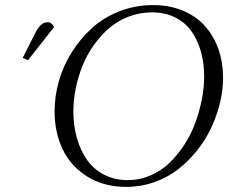

<svg xmlns="http://www.w3.org/2000/svg" viewBox="-20 -731 922 759"><path d="M69.8 -502 116.2 -594.2Q129.9 -621.6 141.6 -632.3Q153.3 -643.1 168.9 -643.1Q184.6 -643.1 193.8 -624L90.8 -493.2ZM195.8 -291Q195.8 -351.1 212.9 -411.1Q230 -471.2 263.9 -524.9Q297.9 -578.6 344 -620.4Q390.1 -662.1 452.6 -686.5Q515.1 -710.9 585 -710.9Q649.9 -710.9 702.6 -689Q755.4 -667 790 -628.2Q824.7 -589.4 843.3 -536.9Q861.8 -484.4 861.8 -422.9Q861.8 -375.5 849.9 -325.4Q837.9 -275.4 815.7 -227.3Q793.5 -179.2 759.5 -136.7Q725.6 -94.2 684.3 -62Q643.1 -29.8 589.8 -11Q536.6 7.8 479 7.8Q391.6 7.8 326.4 -32.2Q261.2 -72.3 228.5 -139.4Q195.8 -206.5 195.8 -291ZM270 -289.1Q270 -234.4 283.7 -186Q297.4 -137.7 323.2 -100.1Q349.1 -62.5 390.9 -40.8Q432.6 -19 484.9 -19Q532.2 -19 575.2 -37.6Q618.2 -56.2 650.4 -87.4Q682.6 -118.7 709.2 -159.7Q735.8 -200.7 752.4 -246.6Q769 -292.5 778.1 -338.9Q787.1 -385.3 787.1 -428.2Q787.1 -481 774.4 -526.4Q761.7 -571.8 737.1 -606.9Q712.4 -642.1 672.4 -662.1Q632.3 -682.1 581.1 -682.1Q532.7 -682.1 489 -665.5Q445.3 -648.9 411.9 -620.1Q378.4 -591.3 351.1 -553Q323.7 -514.6 306.2 -470.9Q288.6 -427.2 279.3 -380.9Q270 -334.5 270 -289.1Z"/></svg>

Font: Dihjauti
Style: Italic
Weight: 400
Italic angle: -9°
Designer: T. Christopher White
Version: Version 3.0.0